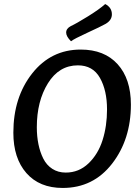

<svg xmlns="http://www.w3.org/2000/svg" viewBox="-20 -919 685 949"><path d="M502 -801Q477 -787 411.5 -757Q346 -727 331 -715Q307 -739 307 -758Q307 -778 330 -790Q358 -803 414.5 -838Q471 -873 500 -899Q533 -882 533 -848Q533 -819 502 -801ZM290 10Q175 10 110.5 -63.5Q46 -137 46 -263Q46 -438 139 -556Q232 -674 379 -674Q496 -674 561.5 -601.5Q627 -529 627 -402Q627 -230 534 -110Q441 10 290 10ZM365 -596Q272 -596 217 -507.5Q162 -419 162 -290Q162 -245 170 -206Q178 -167 194 -135Q210 -103 238.5 -84.5Q267 -66 305 -66Q370 -66 417.5 -111.5Q465 -157 487 -226.5Q509 -296 509 -378Q509 -472 474 -534Q439 -596 365 -596Z"/></svg>

Font: Overlock
Style: Bold Italic
Weight: 700
Designer: Dario Muhafara
Foundry: Dario Manuel Muhafara
Version: Version 1.002